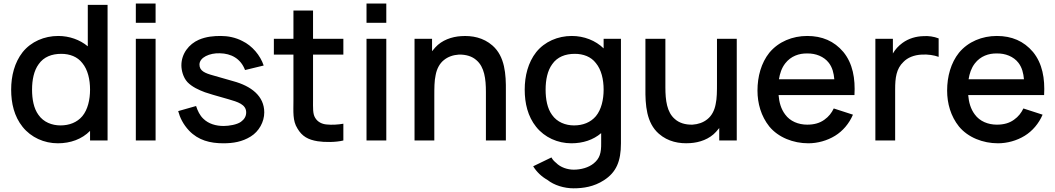

<svg xmlns="http://www.w3.org/2000/svg" viewBox="-20 -777 5838 1062"><path d="M465.6 -750V-520.8C421.9 -557.3 363.5 -578.1 302.1 -578.1C225 -578.1 152.1 -546.9 105.2 -488.5C60.4 -431.3 41.7 -357.3 41.7 -281.2C41.7 -206.3 58.3 -133.3 105.2 -75C152.1 -16.7 224 15.6 300 15.6C369.8 15.6 433.3 -7.3 478.1 -53.1V0H575V-750ZM435.4 -134.4C406.3 -100 363.5 -83.3 314.6 -83.3C267.7 -83.3 220.8 -101 192.7 -141.7C166.7 -177.1 157.3 -228.1 157.3 -281.2C157.3 -335.4 167.7 -386.5 193.8 -421.9C221.9 -462.5 266.7 -479.2 318.8 -479.2C365.6 -479.2 408.3 -463.5 435.4 -428.1C465.6 -391.7 478.1 -337.5 478.1 -281.2C478.1 -226 465.6 -170.8 435.4 -134.4Z M731.3 -757.3V-651H840.6V-757.3ZM731.3 -562.5V0H840.6V-562.5Z M1438.5 -414.6C1419.8 -470.8 1375 -524 1320.8 -550C1283.3 -569.8 1240.6 -578.1 1202.1 -578.1C1162.5 -578.1 1121.9 -575 1080.2 -557.3C1025 -533.3 983.3 -480.2 983.3 -415.6C983.3 -388.5 992.7 -349 1016.7 -322.9C1042.7 -295.8 1080.2 -279.2 1113.5 -266.7C1140.6 -257.3 1163.5 -251 1243.8 -228.1C1293.8 -213.5 1341.7 -200 1341.7 -155.2C1341.7 -133.3 1331.2 -116.7 1312.5 -103.1C1290.6 -87.5 1246.9 -80.2 1216.7 -80.2C1175 -80.2 1133.3 -91.7 1104.2 -120.8C1085.4 -138.5 1072.9 -164.6 1064.6 -190.6L965.6 -162.5C975 -127.1 992.7 -89.6 1026 -54.2C1077.1 -1 1141.7 15.6 1215.6 15.6C1269.8 15.6 1319.8 7.3 1366.7 -21.9C1412.5 -50 1441.7 -103.1 1441.7 -155.2C1441.7 -245.8 1369.8 -301 1269.8 -328.1C1225 -340.6 1191.7 -350 1160.4 -359.4C1114.6 -371.9 1083.3 -384.4 1083.3 -419.8C1083.3 -459.4 1139.6 -484.4 1195.8 -482.3C1258.3 -481.3 1311.5 -453.1 1335.4 -389.6Z M1711.5 -475H1879.2V-562.5H1711.5V-718.8H1603.1V-562.5H1494.8V-475H1603.1V-220.8C1603.1 -159.4 1597.9 -109.4 1625 -66.7C1651 -21.9 1685.4 -4.2 1736.5 4.2C1775 10.4 1838.5 10.4 1879.2 0V-92.7C1850 -87.5 1815.6 -85.4 1786.5 -88.5C1761.5 -90.6 1736.5 -102.1 1722.9 -126C1709.4 -147.9 1711.5 -181.2 1711.5 -227.1Z M2007.3 -757.3V-651H2116.7V-757.3ZM2007.3 -562.5V0H2116.7V-562.5Z M2704.2 -525C2653.1 -569.8 2590.6 -581.2 2530.2 -577.1C2479.2 -574 2424 -555.2 2387.5 -514.6L2369.8 -493.8V-562.5H2272.9V0H2382.3V-245.8V-246.9C2382.3 -287.5 2382.3 -330.2 2389.6 -361.5C2395.8 -395.8 2411.5 -426 2435.4 -444.8C2458.3 -463.5 2486.5 -472.9 2517.7 -475C2557.3 -476 2591.7 -465.6 2615.6 -443.8C2659.4 -406.3 2667.7 -340.6 2667.7 -268.8V0H2778.1V-272.9C2779.2 -366.7 2772.9 -464.6 2704.2 -525Z M3318.8 -562.5V-509.4C3274 -553.1 3210.4 -578.1 3142.7 -578.1C3065.6 -578.1 2992.7 -546.9 2945.8 -488.5C2901 -431.3 2882.3 -357.3 2882.3 -281.2C2882.3 -206.3 2899 -133.3 2945.8 -75C2992.7 -16.7 3064.6 15.6 3140.6 15.6C3204.2 15.6 3261.5 -3.1 3305.2 -40.6V13.5C3306.2 69.8 3296.9 100 3263.5 127.1C3235.4 150 3193.8 161.5 3153.1 161.5C3119.8 161.5 3080.2 149 3056.2 124C3045.8 115.6 3036.5 106.3 3030.2 93.8L2929.2 142.7C2947.9 174 2977.1 201 3007.3 217.7C3044.8 247.9 3101 264.6 3152.1 264.6C3206.2 264.6 3264.6 256.2 3320.8 219.8C3388.5 176 3414.6 115.6 3414.6 15.6V-562.5ZM3155.2 -83.3C3108.3 -83.3 3061.5 -101 3033.3 -141.7C3007.3 -177.1 2997.9 -228.1 2997.9 -281.2C2997.9 -335.4 3008.3 -386.5 3034.4 -421.9C3062.5 -462.5 3107.3 -479.2 3159.4 -479.2C3206.2 -479.2 3249 -463.5 3276 -428.1C3306.2 -391.7 3318.8 -337.5 3318.8 -281.2C3318.8 -226 3306.2 -170.8 3276 -134.4C3246.9 -100 3204.2 -83.3 3155.2 -83.3Z M3945.8 -562.5V-316.7V-315.6C3945.8 -275 3945.8 -232.3 3938.5 -201C3932.3 -166.7 3916.7 -136.5 3892.7 -117.7C3869.8 -99 3841.7 -89.6 3810.4 -87.5C3770.8 -86.5 3736.5 -96.9 3712.5 -118.8C3668.8 -156.2 3660.4 -221.9 3660.4 -293.8V-562.5H3550V-289.6C3549 -195.8 3555.2 -97.9 3624 -37.5C3675 7.3 3737.5 18.8 3797.9 14.6C3849 11.5 3904.2 -7.3 3940.6 -47.9L3958.3 -68.8V0H4055.2V-562.5Z M4286.5 -251H4706.2C4711.5 -342.7 4696.9 -426 4644.8 -489.6C4593.8 -550 4527.1 -578.1 4444.8 -578.1C4363.5 -578.1 4286.5 -546.9 4235.4 -485.4C4190.6 -429.2 4169.8 -354.2 4169.8 -276C4169.8 -205.2 4189.6 -134.4 4235.4 -77.1C4285.4 -16.7 4367.7 15.6 4451 15.6C4502.1 15.6 4555.2 1 4599 -26C4641.7 -52.1 4677.1 -93.8 4697.9 -142.7L4591.7 -177.1C4580.2 -153.1 4564.6 -132.3 4539.6 -114.6C4513.5 -95.8 4482.3 -87.5 4444.8 -87.5C4395.8 -87.5 4350 -106.3 4322.9 -143.8C4300 -174 4289.6 -211.5 4286.5 -251ZM4444.8 -481.3C4491.7 -482.3 4537.5 -464.6 4564.6 -429.2C4584.4 -403.1 4591.7 -372.9 4594.8 -338.5H4288.5C4293.8 -370.8 4303.1 -400 4322.9 -426C4354.2 -466.7 4400 -482.3 4444.8 -481.3Z M5087.5 -577.1C5046.9 -576 5006.3 -564.6 4971.9 -539.6C4949 -522.9 4931.3 -503.1 4918.8 -481.3V-562.5H4821.9V0H4931.3V-283.3C4931.3 -345.8 4937.5 -396.9 4977.1 -434.4C5000 -458.3 5035.4 -472.9 5078.1 -475C5112.5 -477.1 5145.8 -471.9 5171.9 -462.5V-564.6C5144.8 -575 5115.6 -579.2 5087.5 -577.1Z M5335.4 -251H5755.2C5760.4 -342.7 5745.8 -426 5693.8 -489.6C5642.7 -550 5576 -578.1 5493.8 -578.1C5412.5 -578.1 5335.4 -546.9 5284.4 -485.4C5239.6 -429.2 5218.8 -354.2 5218.8 -276C5218.8 -205.2 5238.5 -134.4 5284.4 -77.1C5334.4 -16.7 5416.7 15.6 5500 15.6C5551 15.6 5604.2 1 5647.9 -26C5690.6 -52.1 5726 -93.8 5746.9 -142.7L5640.6 -177.1C5629.2 -153.1 5613.5 -132.3 5588.5 -114.6C5562.5 -95.8 5531.3 -87.5 5493.8 -87.5C5444.8 -87.5 5399 -106.3 5371.9 -143.8C5349 -174 5338.5 -211.5 5335.4 -251ZM5493.8 -481.3C5540.6 -482.3 5586.5 -464.6 5613.5 -429.2C5633.3 -403.1 5640.6 -372.9 5643.8 -338.5H5337.5C5342.7 -370.8 5352.1 -400 5371.9 -426C5403.1 -466.7 5449 -482.3 5493.8 -481.3Z"/></svg>

Font: Manrope Semibold
Style: Regular
Weight: 600
Width: 4
Designer: Michael Sharanda
Foundry: Michael Sharanda
Version: Version 2.000;PS 002.000;hotconv 1.0.88;makeotf.lib2.5.64775